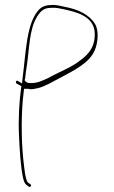

<svg xmlns="http://www.w3.org/2000/svg" viewBox="-20 -543 450 759"><path d="M45 -213 65 -202 64 -200C56 -141 52 -75 55 -9C58 53 61 111 71 160C76 182 81 186 94 195C100 199 106 189 101 186L91 179L89 177C79 159 78 133 75 113C65 35 63 -62 70 -146L75 -192H91C101 -189 112 -190 126 -194H128C158 -201 192 -222 219 -236C273 -265 332 -293 354 -343C368 -374 371 -423 356 -448C333 -485 290 -506 236 -516C216 -520 201 -525 182 -523H181C161 -523 145 -516 136 -507C84 -454 83 -338 69 -232L67 -213L51 -223C44 -227 40 -218 45 -213ZM78 -224V-230H79C81 -247 83 -266 86 -283C96 -347 95 -426 126 -476V-477L127 -478C138 -494 149 -512 181 -512C202 -514 218 -509 234 -506C278 -496 347 -481 354 -419C359 -360 330 -328 298 -305C260 -274 210 -258 168 -233H167C147 -224 125 -212 93 -215C90 -215 81 -219 79 -224ZM100 186H101ZM181 -512ZM297 -302H298Z"/></svg>

Font: Stray Cat
Style: Hl
Weight: 100
Version: Version 1.0